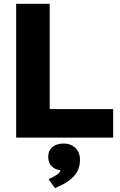

<svg xmlns="http://www.w3.org/2000/svg" viewBox="-20 -723 633 1009"><path d="M64.9 0V-703.1H241.2V-149.9H574.7V0ZM269 265.6 235.4 218.8 247.6 212.9Q272.5 200.2 283.9 191.7Q295.4 183.1 297.4 171.9Q268.1 168 250.7 149.7Q233.4 131.3 233.4 101.6Q233.4 68.4 255.6 49.8Q277.8 31.2 314.5 31.2Q351.6 31.2 376 54.4Q400.4 77.6 400.4 116.7Q400.4 166 371.8 199Q343.3 231.9 295.4 253.4Z"/></svg>

Font: Schibsted Grotesk ExtraBold
Style: Regular
Weight: 800
Designer: Bakken & Baeck AS, Henrik Kongsvoll
Foundry: Schibsted ASA
Version: Version 1.100; ttfautohint (v1.8.4.7-5d5b);gftools[0.9.25]